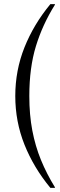

<svg xmlns="http://www.w3.org/2000/svg" viewBox="-20 -760 293 930"><path d="M224 150Q143 52 98.5 -59.5Q54 -171 54 -295Q54 -419 98.5 -530.5Q143 -642 224 -740H246V-737Q186 -641 154 -536.5Q122 -432 122 -295Q122 -204 136.5 -128Q151 -52 178.5 15Q206 82 246 147V150Z"/></svg>

Font: Spectral SC Medium
Style: Regular
Weight: 500
Designer: Jean-Baptiste Levee
Foundry: Production Type
Version: Version 2.001